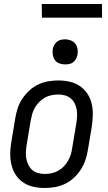

<svg xmlns="http://www.w3.org/2000/svg" viewBox="-20 -929 540 957"><path d="M203 8Q174 8 146.5 2Q119 -4 96.5 -19Q74 -34 59 -56.5Q44 -79 37.5 -106Q31 -133 31 -161.5Q31 -190 36 -219L56 -339Q60 -364 68 -389Q76 -414 91 -436.5Q106 -459 126 -477.5Q146 -496 170 -507.5Q194 -519 219.5 -523.5Q245 -528 270 -528Q299 -528 326.5 -522Q354 -516 376.5 -501Q399 -486 414.5 -463.5Q430 -441 436.5 -414Q443 -387 442.5 -358.5Q442 -330 438 -301L418 -181Q414 -156 405.5 -131Q397 -106 382.5 -83.5Q368 -61 348 -42.5Q328 -24 304 -12.5Q280 -1 254 3.5Q228 8 203 8ZM204 -62Q220 -62 237 -65.5Q254 -69 269.5 -77.5Q285 -86 297.5 -99Q310 -112 319 -127.5Q328 -143 333 -159.5Q338 -176 340 -192L360 -312Q363 -330 364 -347.5Q365 -365 362.5 -381.5Q360 -398 352.5 -413Q345 -428 332.5 -438.5Q320 -449 304 -453.5Q288 -458 270 -458Q254 -458 236.5 -454.5Q219 -451 204 -442.5Q189 -434 176 -421Q163 -408 154 -392.5Q145 -377 140.5 -360.5Q136 -344 133 -328L113 -208Q110 -190 109 -172.5Q108 -155 111 -138.5Q114 -122 121.5 -107Q129 -92 141 -81.5Q153 -71 169.5 -66.5Q186 -62 204 -62ZM304 -608Q290 -608 276 -613Q262 -618 254 -629Q246 -640 243.5 -655Q241 -670 243 -685Q245 -695 250.5 -705Q256 -715 264.5 -721.5Q273 -728 283.5 -730.5Q294 -733 305 -733Q319 -733 333 -727.5Q347 -722 355.5 -711Q364 -700 366.5 -685Q369 -670 366 -655Q364 -645 358.5 -635Q353 -625 344.5 -618.5Q336 -612 325.5 -610Q315 -608 304 -608ZM489 -841H189L188 -909H488Z"/></svg>

Font: Iosevka Custom
Style: Italic
Weight: 400
Italic angle: -9°
Monospace: yes
Designer: Belleve Invis
Foundry: Belleve Invis
Version: Version 30.3.3; ttfautohint (v1.8.3)